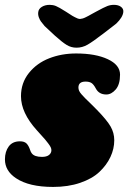

<svg xmlns="http://www.w3.org/2000/svg" viewBox="-20 -734 519 777"><path d="M368.2 -686.5Q401.4 -704.6 414.3 -709.5Q427.2 -714.4 440.9 -714.4Q459 -714.4 469.7 -706.3Q480.5 -698.2 479 -685.1Q476.6 -663.6 450.2 -638.2L398.9 -598.6Q355 -564.9 334 -553Q313 -541 289.6 -541Q268.1 -541 250 -552Q231.9 -563 203.1 -588.9L160.2 -628.9Q150.4 -640.6 145.8 -647Q141.1 -653.3 137.2 -663.8Q133.3 -674.3 134.8 -685.1Q136.2 -698.2 149.4 -706.3Q162.6 -714.4 181.2 -714.4Q194.3 -714.4 206.1 -709.7Q217.8 -705.1 247.1 -686.5Q251 -684.1 260.3 -678Q269.5 -671.9 272.9 -669.9Q276.4 -668 282.7 -664.6Q289.1 -661.1 293.7 -659.4Q298.3 -657.7 303.7 -657.2Q309.1 -657.7 314.5 -659.2Q319.8 -660.6 327.1 -664.3Q334.5 -668 338.1 -669.9Q341.8 -671.9 353 -678.2Q364.3 -684.6 368.2 -686.5ZM102.1 -126.5Q104.5 -118.7 108.4 -113.8Q119.1 -99.1 149.9 -99.1Q168.5 -99.1 178.2 -106.7Q188 -114.3 188 -126.5Q188 -131.8 185.1 -138.2Q182.1 -144.5 175 -153.8Q168 -163.1 162.8 -169.2Q157.7 -175.3 145.8 -188.2Q133.8 -201.2 128.9 -207Q64.9 -277.8 64.9 -344.7Q64.9 -398.4 96.9 -438.5Q128.9 -478.5 179 -498Q229 -517.6 288.1 -517.6Q366.7 -517.6 416.3 -494.4Q465.8 -471.2 465.8 -432.1Q465.8 -392.1 448.2 -371.8Q430.7 -351.6 410.2 -351.6Q380.4 -351.6 367.7 -376Q358.9 -392.6 350.1 -398.2Q341.3 -403.8 326.2 -403.8Q297.4 -403.8 297.4 -379.9Q297.4 -373.5 300 -366.9Q302.7 -360.4 310.5 -351.6Q318.4 -342.8 325.2 -335.9Q332 -329.1 347.2 -314.5Q362.3 -299.8 372.6 -289.1Q412.6 -248 427.5 -222.2Q442.4 -196.3 442.4 -166.5Q442.4 -131.8 427 -98.9Q411.6 -65.9 382.3 -38.3Q353 -10.7 304.4 5.9Q255.9 22.5 194.8 22.5Q97.7 22.5 44.9 -12.7Q0 -42.5 0 -88.9Q0 -120.6 15.4 -141.4Q30.8 -162.1 60.5 -162.1Q78.1 -162.1 86.9 -153.8Q95.7 -145.5 102.1 -126.5Z"/></svg>

Font: Cooper* Black
Style: Italic
Weight: 900
Italic angle: -7°
Designer: Owen Earl
Foundry: indestructible type*
Version: Version 0.001